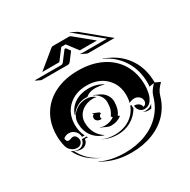

<svg xmlns="http://www.w3.org/2000/svg" viewBox="-155 -810 965 977"><g transform="rotate(-30 327.5 -321.5)"><path d="M58.6 -244.1Q58.6 -313.7 90.6 -366.5Q122.6 -419.2 181.3 -447.9Q240 -476.6 317.4 -476.6Q394.8 -476.6 453.5 -447.9Q512.2 -419.2 544.2 -366.5Q576.2 -313.7 576.2 -244.1Q576.2 -232.9 575.1 -221.8Q574 -210.7 571.4 -198.2Q568.8 -185.8 564.1 -175.2Q559.3 -164.6 552.9 -155.9Q546.4 -147.2 536.4 -142.2Q526.4 -137.2 513.9 -137.2Q498 -137.2 486.8 -149.5Q475.6 -161.9 475.6 -179.2Q491.5 -179.2 502.7 -170.9Q513.9 -162.6 513.9 -150.9Q522.2 -150.9 528.1 -157.8Q533.9 -164.8 533.9 -174.6Q533.9 -189.7 522.2 -200.2Q510.5 -210.7 494.9 -210.7Q479.2 -210.7 463.4 -202.4Q468.8 -222.2 468.8 -244.1Q468.8 -308.8 426.6 -348.8Q384.5 -388.7 317.4 -388.7Q250.2 -388.7 208.1 -348.8Q166 -308.8 166 -244.1Q166 -205.1 182.4 -173.8H167Q167 -194.3 152.3 -209.1Q137.7 -223.9 117.2 -223.9Q99.1 -223.9 85.2 -212.2Q85.2 -191.4 100.3 -191.2Q105.5 -191.2 113.2 -194.2Q120.8 -197.3 126 -197.3Q137.5 -197.3 143.9 -187.3Q150.4 -177.2 150.4 -166.3Q150.4 -154.1 141.5 -145.5Q132.6 -137 120.1 -137Q101.6 -137 86.7 -148.4Q71.8 -159.9 67.1 -177.2Q58.6 -209 58.6 -244.1ZM80.6 -140.6Q87.4 -135.3 95.7 -131.8Q127.9 -65.7 199.5 -32.5Q158.4 -48.6 128.3 -76.2Q98.1 -103.8 80.6 -140.6ZM96.4 -131.6Q107.9 -127.2 120.1 -127.2Q136 -127.2 147.6 -137.8Q159.2 -148.4 160.2 -164.1H188Q190.2 -160.6 192.4 -157.5H174.3Q173.3 -141.8 161.7 -131.2Q150.1 -120.6 134.3 -120.6Q121.6 -120.6 109.9 -125.2ZM102.5 -541.3 107.9 -543.2H257.8Q266.1 -543.2 272.9 -552.2L313.5 -605.7H321.3L338.6 -581.8L337.6 -580.8L304.4 -536.9Q297.1 -527.1 287.8 -527.1L132.6 -527.3ZM157 -560.8 257.6 -643.3Q264.2 -648.7 268.6 -648.7H366.2Q370.8 -648.7 377.2 -643.3L477.8 -560.8H377.7L330.1 -623.3H304.7Q257.3 -561 257.1 -560.8ZM177 -23.2Q238.5 5.9 317.4 5.9Q385.3 5.9 440.4 -15.6Q495.6 -37.1 532.3 -76.9Q569.1 -116.7 584.2 -170.7Q588.9 -186.8 597.4 -199.8Q606 -212.9 620.4 -227.5Q603.3 -227.1 593 -222.2Q593.8 -230.5 593.8 -244.1Q593.8 -320.6 557.6 -378.1Q521.5 -435.5 456.5 -465.8L457.8 -467.3L487.8 -453.4Q553 -422.9 589.4 -364.9Q625.7 -306.9 625.7 -230.2V-229L655 -215.3Q639.6 -200 630.2 -186.3Q620.8 -172.6 616.2 -156Q601.1 -101.6 564 -61.5Q526.9 -21.5 471.2 0.2Q415.5 22 347.4 22Q269 22 207.3 -6.8L177.2 -21ZM183.6 -244.1Q183.6 -280.3 212.3 -305.7Q241 -331.1 281.2 -331.1Q310.8 -331.1 332.5 -312.7L328.9 -313.2Q320.3 -315.2 311.3 -314.9Q293.2 -314.9 276 -309Q258.8 -303 245.4 -292.2Q231.9 -281.5 223.8 -265.3Q215.6 -249 215.6 -230Q215.6 -196 229.5 -169.3Q243.4 -142.6 268.8 -126.2L270.5 -123.8Q230 -136 206.8 -167.7Q183.6 -199.5 183.6 -244.1ZM190.9 -289.8Q203.9 -327.6 237.3 -349.4Q270.8 -371.1 317.4 -371.1Q366.5 -371.1 400.6 -347.4L396.2 -347.9Q373.8 -355 347.4 -355.2Q314.7 -355.2 294.4 -338.1L292.2 -336.4Q286.9 -336.9 281.2 -336.9Q253.9 -336.9 230.5 -323.6Q207 -310.3 194.3 -288.1Q193.6 -288.3 190.9 -289.8ZM244.6 -114.7Q279.1 -99.6 317.4 -99.6Q368.4 -99.6 406 -123.4Q443.6 -147.2 459.2 -189H465.8V-179.2Q465.8 -174.1 466.6 -168.9Q445.1 -132.3 410 -112.5Q375 -92.8 332 -92.8Q292.2 -92.8 258.8 -108.2ZM265.6 -226.6Q265.6 -231.9 268.4 -237.3Q271.2 -242.7 277.1 -243.9Q275.9 -248.5 270.3 -250.7L271.2 -252.4L303.7 -238.8Q309.6 -236.1 309.3 -229V-228Q304.4 -228 301 -223.5Q297.6 -219 297.6 -212.4Q297.6 -208.7 299.1 -205.3L299.6 -203.4Q296.4 -203.1 293 -203.1Q281.2 -203.1 273.4 -210Q265.6 -216.8 265.6 -226.6ZM270.5 -171.4Q282.2 -165 295.9 -165Q328.9 -165 353.3 -183.1Q349.1 -184.8 345.7 -190.2Q356.9 -205.6 362.1 -222.5Q367.2 -239.5 367.2 -262.7Q367.2 -283.7 354.7 -301.3Q342.3 -318.8 321.5 -328.4L322.8 -329.8L353 -315.9Q374 -306.2 386.6 -288.1Q399.2 -270 399.2 -248.5Q399.2 -203.9 378.2 -176L388.2 -170.2Q361.8 -148.9 325.9 -148.9Q313.5 -148.9 302.2 -154.3L272.2 -168.2ZM369.9 -543 370.4 -544.9Q373.5 -543.2 377 -543.2H526.9L388.4 -657Q382.8 -661.6 377.7 -663.8L379.2 -665.3L409.4 -651.1Q414.3 -648.9 419.7 -644.5L562.3 -527.1H407Q403.3 -527.1 399.9 -528.8ZM494.9 -131.6Q503.9 -127.4 513.9 -127.4Q538.8 -127.4 555.9 -144.3Q550.8 -133.1 544.7 -122.8Q538.1 -121.1 528.3 -121.1Q517.3 -121.1 509 -125Z"/></g></svg>

Font: AgreloyS1
Style: Medium
Weight: 400
Designer: gluk
Foundry: gluk
Version: Version 0.27